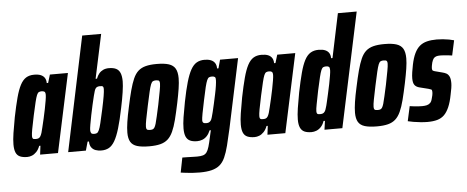

<svg xmlns="http://www.w3.org/2000/svg" viewBox="-57 -889 3019 1241"><g transform="rotate(-5 1452.0 -269.0)"><path d="M90 8Q62 8 43.5 0Q25 -8 16.5 -27.5Q8 -47 8 -80Q8 -111 14.5 -153.5Q21 -196 32 -255Q47 -329 60.5 -379.5Q74 -430 90 -460.5Q106 -491 127.5 -504.5Q149 -518 180 -518Q207 -518 223.5 -511Q240 -504 248.5 -490.5Q257 -477 257 -457H266L282 -510H399L290 0H174L181 -57H173Q164 -33 150 -18.5Q136 -4 120.5 2Q105 8 90 8ZM156 -103Q165 -103 172 -105.5Q179 -108 184.5 -116Q190 -124 195 -140Q198 -151 204 -175.5Q210 -200 217 -230.5Q224 -261 230 -291Q236 -321 240 -345.5Q244 -370 244 -381Q244 -398 237.5 -402.5Q231 -407 219 -407Q209 -407 201.5 -403.5Q194 -400 188 -386Q182 -372 174.5 -341Q167 -310 155 -255Q143 -199 137.5 -168.5Q132 -138 132 -124Q132 -115 134.5 -110Q137 -105 142.5 -104Q148 -103 156 -103Z M571 8Q551 8 534 2Q517 -4 506.5 -18.5Q496 -33 496 -57H487L471 0H356L512 -743H635L574 -457H583Q590 -476 601 -489.5Q612 -503 628 -510.5Q644 -518 665 -518Q694 -518 712 -509Q730 -500 738.5 -479.5Q747 -459 747 -425Q747 -400 740.5 -355.5Q734 -311 722 -255Q706 -176 690.5 -124.5Q675 -73 658 -44Q641 -15 620 -3.5Q599 8 571 8ZM533 -103Q545 -103 552 -106.5Q559 -110 565.5 -124Q572 -138 579.5 -169Q587 -200 599 -255Q611 -311 616 -341.5Q621 -372 621 -386Q621 -396 618.5 -400.5Q616 -405 611 -406Q606 -407 597 -407Q590 -407 583 -405Q576 -403 571 -397.5Q566 -392 562 -380Q559 -372 553 -347.5Q547 -323 539.5 -290.5Q532 -258 525.5 -225Q519 -192 514.5 -166Q510 -140 510 -129Q510 -116 515 -109.5Q520 -103 533 -103Z M882 8Q833 8 803.5 -1Q774 -10 761 -32Q748 -54 748 -92Q748 -121 754 -161Q760 -201 772 -255Q785 -317 797 -362Q809 -407 822.5 -437.5Q836 -468 855.5 -485.5Q875 -503 904 -510.5Q933 -518 975 -518Q1025 -518 1054 -508.5Q1083 -499 1096 -476.5Q1109 -454 1109 -414Q1109 -386 1103 -347Q1097 -308 1086 -255Q1073 -193 1061.5 -148Q1050 -103 1036 -72.5Q1022 -42 1002.5 -24.5Q983 -7 954 0.5Q925 8 882 8ZM896 -97Q905 -97 912 -99Q919 -101 924.5 -109Q930 -117 935 -134Q940 -151 946.5 -180.5Q953 -210 963 -255Q974 -312 980 -343.5Q986 -375 986 -390Q986 -400 983.5 -405Q981 -410 975.5 -411.5Q970 -413 961 -413Q949 -413 941.5 -409Q934 -405 928 -390Q922 -375 914.5 -343Q907 -311 895 -255Q883 -198 877 -166.5Q871 -135 871 -120Q871 -110 873.5 -105Q876 -100 882 -98.5Q888 -97 896 -97Z M1191 205Q1170 205 1147 203.5Q1124 202 1104 199.5Q1084 197 1069 195L1088 99Q1105 99 1122.5 99.5Q1140 100 1156 100.5Q1172 101 1184 101Q1208 101 1222.5 96.5Q1237 92 1246 80Q1255 68 1262 44.5Q1269 21 1277 -17Q1280 -30 1282.5 -41.5Q1285 -53 1287 -61H1279Q1270 -39 1257 -25Q1244 -11 1227.5 -4.5Q1211 2 1193 2Q1165 2 1147 -6.5Q1129 -15 1120.5 -34.5Q1112 -54 1112 -87Q1112 -118 1118.5 -159.5Q1125 -201 1136 -258Q1151 -334 1165.5 -384Q1180 -434 1196.5 -463.5Q1213 -493 1234.5 -505.5Q1256 -518 1286 -518Q1309 -518 1326 -511.5Q1343 -505 1352.5 -491Q1362 -477 1362 -455H1371L1386 -510H1503L1408 -62Q1394 1 1382.5 46.5Q1371 92 1357 123Q1343 154 1322 171.5Q1301 189 1269.5 197Q1238 205 1191 205ZM1261 -109Q1271 -109 1277.5 -111.5Q1284 -114 1290 -121Q1296 -128 1300 -143Q1303 -153 1309 -176.5Q1315 -200 1321.5 -230Q1328 -260 1334.5 -290Q1341 -320 1344.5 -344.5Q1348 -369 1348 -380Q1349 -396 1343 -401Q1337 -406 1324 -406Q1312 -406 1305 -402.5Q1298 -399 1292 -385.5Q1286 -372 1278.5 -342Q1271 -312 1260 -258Q1249 -207 1243 -174Q1237 -141 1237 -130Q1237 -121 1240 -116.5Q1243 -112 1248.5 -110.5Q1254 -109 1261 -109Z M1565 8Q1537 8 1518.5 0Q1500 -8 1491.5 -27.5Q1483 -47 1483 -80Q1483 -111 1489.5 -153.5Q1496 -196 1507 -255Q1522 -329 1535.5 -379.5Q1549 -430 1565 -460.5Q1581 -491 1602.5 -504.5Q1624 -518 1655 -518Q1682 -518 1698.5 -511Q1715 -504 1723.5 -490.5Q1732 -477 1732 -457H1741L1757 -510H1874L1765 0H1649L1656 -57H1648Q1639 -33 1625 -18.5Q1611 -4 1595.5 2Q1580 8 1565 8ZM1631 -103Q1640 -103 1647 -105.5Q1654 -108 1659.5 -116Q1665 -124 1670 -140Q1673 -151 1679 -175.5Q1685 -200 1692 -230.5Q1699 -261 1705 -291Q1711 -321 1715 -345.5Q1719 -370 1719 -381Q1719 -398 1712.5 -402.5Q1706 -407 1694 -407Q1684 -407 1676.5 -403.5Q1669 -400 1663 -386Q1657 -372 1649.5 -341Q1642 -310 1630 -255Q1618 -199 1612.5 -168.5Q1607 -138 1607 -124Q1607 -115 1609.5 -110Q1612 -105 1617.5 -104Q1623 -103 1631 -103Z M1935 8Q1907 8 1889 0Q1871 -8 1862 -27.5Q1853 -47 1853 -80Q1853 -111 1859.5 -153.5Q1866 -196 1877 -255Q1892 -329 1905.5 -379.5Q1919 -430 1935 -460.5Q1951 -491 1973 -504.5Q1995 -518 2025 -518Q2052 -518 2068.5 -511Q2085 -504 2093.5 -490.5Q2102 -477 2102 -457H2111L2171 -743H2293L2135 0H2019L2027 -57H2018Q2010 -33 1996 -18.5Q1982 -4 1966 2Q1950 8 1935 8ZM2001 -103Q2010 -103 2017 -105.5Q2024 -108 2030 -116Q2036 -124 2040 -140Q2044 -151 2049.5 -175.5Q2055 -200 2062 -230.5Q2069 -261 2075 -291Q2081 -321 2085 -345.5Q2089 -370 2089 -381Q2089 -398 2083 -402.5Q2077 -407 2065 -407Q2054 -407 2046.5 -403.5Q2039 -400 2033 -386Q2027 -372 2019.5 -341Q2012 -310 2000 -255Q1989 -199 1983 -168.5Q1977 -138 1977 -124Q1977 -115 1979.5 -110Q1982 -105 1987.5 -104Q1993 -103 2001 -103Z M2359 8Q2310 8 2280.5 -1Q2251 -10 2238 -32Q2225 -54 2225 -92Q2225 -121 2231 -161Q2237 -201 2249 -255Q2262 -317 2274 -362Q2286 -407 2299.5 -437.5Q2313 -468 2332.5 -485.5Q2352 -503 2381 -510.5Q2410 -518 2452 -518Q2502 -518 2531 -508.5Q2560 -499 2573 -476.5Q2586 -454 2586 -414Q2586 -386 2580 -347Q2574 -308 2563 -255Q2550 -193 2538.5 -148Q2527 -103 2513 -72.5Q2499 -42 2479.5 -24.5Q2460 -7 2431 0.5Q2402 8 2359 8ZM2373 -97Q2382 -97 2389 -99Q2396 -101 2401.5 -109Q2407 -117 2412 -134Q2417 -151 2423.5 -180.5Q2430 -210 2440 -255Q2451 -312 2457 -343.5Q2463 -375 2463 -390Q2463 -400 2460.5 -405Q2458 -410 2452.5 -411.5Q2447 -413 2438 -413Q2426 -413 2418.5 -409Q2411 -405 2405 -390Q2399 -375 2391.5 -343Q2384 -311 2372 -255Q2360 -198 2354 -166.5Q2348 -135 2348 -120Q2348 -110 2350.5 -105Q2353 -100 2359 -98.5Q2365 -97 2373 -97Z M2687 8Q2666 8 2642 5.5Q2618 3 2596.5 -0.5Q2575 -4 2560 -8L2581 -104Q2588 -103 2598.5 -101.5Q2609 -100 2620.5 -99Q2632 -98 2643 -97.5Q2654 -97 2662 -97Q2678 -97 2691 -100Q2704 -103 2713.5 -112Q2723 -121 2727 -139Q2730 -148 2732.5 -160Q2735 -172 2735 -183Q2735 -196 2729 -199Q2723 -202 2711 -205L2655 -219Q2634 -224 2623.5 -237.5Q2613 -251 2613 -281Q2613 -298 2616.5 -321.5Q2620 -345 2625 -369Q2634 -413 2648 -442Q2662 -471 2681.5 -487.5Q2701 -504 2728.5 -511Q2756 -518 2792 -518Q2811 -518 2832 -516Q2853 -514 2872 -510.5Q2891 -507 2904 -503L2883 -406Q2872 -408 2857.5 -409.5Q2843 -411 2829.5 -412Q2816 -413 2806 -413Q2790 -413 2779.5 -409.5Q2769 -406 2762.5 -397.5Q2756 -389 2751 -372Q2749 -364 2747 -353.5Q2745 -343 2745 -333Q2745 -323 2750.5 -319.5Q2756 -316 2765 -314L2811 -302Q2824 -299 2835.5 -293Q2847 -287 2854.5 -272.5Q2862 -258 2862 -229Q2862 -216 2859 -196.5Q2856 -177 2851 -155Q2842 -107 2828 -75Q2814 -43 2795.5 -25Q2777 -7 2750.5 0.5Q2724 8 2687 8Z"/></g></svg>

Font: Saira ExtraCondensed ExtraBold
Style: Italic
Weight: 800
Width: 2
Italic angle: -12°
Designer: Hector Gatti with collaboration of the Omnibus-Type team
Foundry: Omnibus-Type
Version: Version 1.101